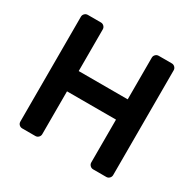

<svg xmlns="http://www.w3.org/2000/svg" viewBox="-154 -862 1035 1025"><g transform="rotate(30 364.0 -350.0)"><path d="M642 -692C636.7 -697.3 630.3 -700 623 -700H542C534.7 -700 528.3 -697.3 523 -692C517.7 -686.7 515 -680.3 515 -673V-416H213V-673C213 -680.3 210.3 -686.7 205 -692C199.7 -697.3 193.3 -700 186 -700H105C97.7 -700 91.3 -697.3 86 -692C80.7 -686.7 78 -680.3 78 -673V-27C78 -19 80.7 -12.5 86 -7.5C91.3 -2.5 97.7 0 105 0H186C193.3 0 199.7 -2.7 205 -8C210.3 -13.3 213 -19.7 213 -27V-291H515V-27C515 -19.7 517.7 -13.3 523 -8C528.3 -2.7 534.7 0 542 0H623C630.3 0 636.7 -2.7 642 -8C647.3 -13.3 650 -19.7 650 -27V-673C650 -680.3 647.3 -686.7 642 -692Z"/></g></svg>

Font: Rubik
Style: Regular
Weight: 500
Designer: Hubert & Fischer
Foundry: Hubert & Fischer
Version: Version 1.100